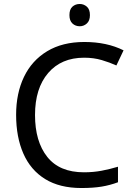

<svg xmlns="http://www.w3.org/2000/svg" viewBox="-20 -935 672 965"><path d="M403 -645Q288 -645 222 -568Q156 -491 156 -357Q156 -224 217.5 -146.5Q279 -69 402 -69Q449 -69 491 -77Q533 -85 573 -97V-19Q533 -4 490.5 3Q448 10 389 10Q280 10 207 -35Q134 -80 97.5 -163Q61 -246 61 -358Q61 -466 100.5 -548.5Q140 -631 217 -677.5Q294 -724 404 -724Q517 -724 601 -682L565 -606Q532 -621 491.5 -633Q451 -645 403 -645ZM381 -915Q401 -915 416.5 -901.5Q432 -888 432 -859Q432 -831 416.5 -817Q401 -803 381 -803Q359 -803 344 -817Q329 -831 329 -859Q329 -888 344 -901.5Q359 -915 381 -915Z"/></svg>

Font: Noto Sans Old South Arabian
Style: Regular
Weight: 400
Designer: Monotype Design Team
Foundry: Monotype Imaging Inc.
Version: Version 2.001; ttfautohint (v1.8.4.7-5d5b)